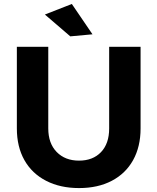

<svg xmlns="http://www.w3.org/2000/svg" viewBox="-20 -936 793 967"><path d="M529.8 -289.1V-700.2H688V-289.1Q688 -197.3 650.4 -129.6Q612.8 -62 543 -25.4Q473.1 11.2 378.2 11.2Q283.2 11.2 212.2 -25.4Q141.1 -62 103 -129.4Q64.9 -196.8 64.9 -289.1V-700.2H223.1V-289.1Q223.1 -213.9 265.6 -170.4Q308.1 -127 377.9 -127Q447.8 -127 488.8 -169.9Q529.8 -212.9 529.8 -289.1ZM341.8 -916 445.8 -763.2 334 -752.9 206.1 -862.8Z"/></svg>

Font: Montserrat-SemiBold
Style: Regular
Weight: 600
Designer: Julieta Ulanovsky
Foundry: Julieta Ulanovsky
Version: Version 6.001